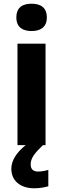

<svg xmlns="http://www.w3.org/2000/svg" viewBox="-20 -781 339 1033"><path d="M150 -761C105 -761 68 -744 68 -687C68 -632 105 -614 150 -614C194 -614 232 -632 232 -687C232 -744 194 -761 150 -761ZM164 232C196 232 219 227 240 221V133C227 137 204 142 185 142C161 142 145 131 145 104C145 70 166 43 211 0H225V-546H74V0H118C67 41 41 84 41 127C41 192 90 232 164 232Z"/></svg>

Font: Noto Sans Canadian Aboriginal
Style: Bold
Weight: 700
Designer: Monotype Design Team, Typotheque's Kevin King
Foundry: Monotype Imaging Inc.
Version: Version 2.004